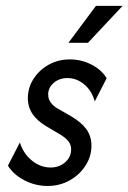

<svg xmlns="http://www.w3.org/2000/svg" viewBox="-20 -624 435 650"><path d="M141 5.6Q100 5.6 62.8 -13.5Q25.7 -32.6 6.9 -63.2L47.2 -141.7Q59 -104.2 87.8 -80.6Q116.7 -56.9 151.4 -56.9Q180.6 -56.9 200.7 -74.7Q220.8 -92.4 220.8 -118.1Q220.8 -134 211.8 -145.5Q202.8 -156.9 184.7 -168.1L138.9 -195.1Q106.9 -213.9 90.6 -237.5Q74.3 -261.1 74.3 -291.7Q74.3 -327.1 93.4 -356.9Q112.5 -386.8 144.8 -404.9Q177.1 -422.9 216.7 -422.9Q255.6 -422.9 289.9 -405.2Q324.3 -387.5 341 -359L300.7 -280.6Q291 -316.7 265.3 -338.2Q239.6 -359.7 208.3 -359.7Q180.6 -359.7 161.8 -343.4Q143.1 -327.1 143.1 -304.2Q143.1 -288.9 151.4 -277.4Q159.7 -266 172.2 -258.3L221.5 -229.9Q254.9 -210.4 272.2 -186.8Q289.6 -163.2 289.6 -130.6Q289.6 -94.4 269.4 -63.2Q249.3 -31.9 215.6 -13.2Q181.9 5.6 141 5.6ZM211.8 -479.2 304.9 -604.2H395.1L277.8 -479.2Z"/></svg>

Font: Afacad
Style: Italic
Weight: 400
Italic angle: -14°
Designer: Kristian Moeller
Foundry: Dicotype
Version: Version 1.000